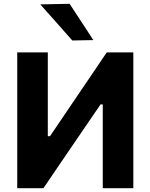

<svg xmlns="http://www.w3.org/2000/svg" viewBox="-20 -988 790 1008"><path d="M70.5 0V-713H231V-273H242.5L358 -443.5Q401.5 -508 446.5 -574Q491.5 -640 540.5 -713H680V0H519.5V-440H508L391.5 -269.5Q338.5 -191.5 294 -126.5Q249.5 -61 208 0ZM359.5 -775.5Q318.5 -822 277 -869Q235 -916 191.5 -965L345.5 -968Q377 -920 408 -872.5Q438.5 -825 470 -777.5Z"/></svg>

Font: Heraclito
Style: Bold
Weight: 700
Designer: Kostas Bartsokas (font) & Cristiano Sobral (main changes)
Foundry: Kostas Bartsokas (font) & Cristiano Sobral (main changes)
Version: Version 1.00;July 8, 2020;FontCreator 13.0.0.2655 64-bit